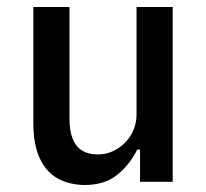

<svg xmlns="http://www.w3.org/2000/svg" viewBox="-20 -518 588 547"><path d="M222 9Q179 9 145.5 -9Q112 -27 93.5 -66.5Q75 -106 75 -167V-498H178V-180Q178 -145 187 -122.5Q196 -100 214 -89Q232 -78 258 -78Q288 -78 313.5 -93.5Q339 -109 354 -135Q369 -161 369 -192V-498H472V0H379V-92H371Q350 -49 314 -20Q278 9 222 9Z"/></svg>

Font: Nunito Sans 7pt Condensed SemiBold
Style: Regular
Weight: 600
Width: 3
Designer: Vernon Adams
Foundry: Vernon Adams
Version: Version 3.101;gftools[0.9.27]